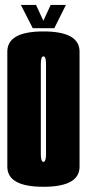

<svg xmlns="http://www.w3.org/2000/svg" viewBox="-20 -730 342 755"><path d="M150.8 4.5Q8.8 4.5 8.8 -74.5Q8.8 -153.5 8.8 -300.7Q8.8 -447.9 8.8 -527.1Q8.8 -606.4 150.8 -606.4Q292.8 -606.4 292.8 -527.1Q292.8 -447.9 292.8 -300.7Q292.8 -153.5 292.8 -74.5Q292.8 4.5 150.8 4.5ZM150.8 -93.5Q161 -93.5 161 -124.6Q161 -155.8 161 -300.7Q161 -445.6 161 -477Q161 -508.4 150.8 -508.4Q140.5 -508.4 140.5 -477Q140.5 -445.6 140.5 -300.7Q140.5 -155.8 140.5 -124.6Q140.5 -93.5 150.8 -93.5ZM108.8 -619 62.2 -710.5H121.8L150.5 -648.2L179.2 -710.5H239.2L193.5 -619Z"/></svg>

Font: Anybody UltraCondensed Thin
Style: Regular
Weight: 100
Width: 1
Designer: Tyler Finck
Foundry: Etcetera Type Company
Version: Version 1.110